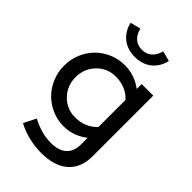

<svg xmlns="http://www.w3.org/2000/svg" viewBox="-277 -842 1157 1157"><g transform="rotate(45 301.5 -263.5)"><path d="M36 0ZM292 4Q239 4 192 -16.5Q145 -37 110.5 -72Q76 -107 56 -155Q36 -203 36 -257Q36 -311 56 -359Q76 -407 110.5 -442Q145 -477 192.5 -497.5Q240 -518 294 -518Q335 -518 373.5 -505Q412 -492 445 -467V-509H544V7Q544 106 483.5 159.5Q423 213 311 213Q256 213 202.5 200Q149 187 106 163L145 85Q188 107 228 118Q268 129 308 129Q374 129 409 98Q444 67 444 7V-50Q412 -24 373 -10Q334 4 292 4ZM134 -257Q134 -184 183 -133.5Q232 -83 304 -83Q347 -83 383 -98.5Q419 -114 444 -142V-372Q420 -400 383.5 -415.5Q347 -431 304 -431Q232 -431 183 -380.5Q134 -330 134 -257ZM300 -656Q337 -656 362 -677.5Q387 -699 398 -740L463 -723Q449 -663 406 -629Q363 -595 300 -595Q237 -595 194 -629Q151 -663 137 -723L203 -740Q214 -698 238.5 -677Q263 -656 300 -656Z"/></g></svg>

Font: Red Hat Display Medium
Style: Regular
Weight: 500
Designer: Pentagram / MCKL
Foundry: Pentagram / MCKL
Version: Version 1.005; Red Hat Display Medium